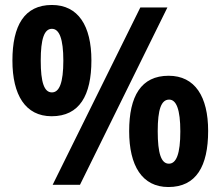

<svg xmlns="http://www.w3.org/2000/svg" viewBox="-20 -744 889 773"><path d="M30 -500C30 -362 82 -276 188 -276C300 -276 348 -360 348 -501C348 -640 295 -724 189 -724C78 -724 30 -641 30 -500ZM654 -714H545L192 0H302ZM144 -500C144 -587 158 -628 189 -628C219 -628 235 -587 235 -500C235 -411 219 -372 189 -372C158 -372 144 -412 144 -500ZM500 -216C500 -77 552 9 658 9C770 9 818 -75 818 -217C818 -355 765 -439 659 -439C548 -439 500 -357 500 -216ZM615 -216C615 -303 629 -343 661 -343C690 -343 706 -303 706 -215C706 -125 690 -85 660 -85C629 -85 615 -126 615 -216Z"/></svg>

Font: Noto Sans Sinhala UI SemiCondensed
Style: Bold
Weight: 700
Width: 4
Designer: Jelle Bosma - Monotype Design Team
Foundry: Monotype Imaging Inc.
Version: Version 2.006